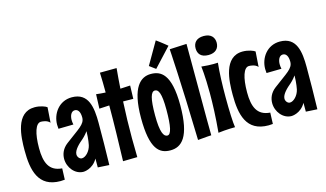

<svg xmlns="http://www.w3.org/2000/svg" viewBox="-92 -1071 2353 1387"><g transform="rotate(-15 1085.0 -377.0)"><path d="M259 -515C248 -524 210 -539 168 -539C25 -539 18 -357 18 -255C18 -109 45 25 212 25C222 25 233 24 244 23L247 -61C150 -68 123 -138 123 -245C123 -356 146 -426 185 -426C195 -426 233 -424 251 -401Z M586 -311C586 -424 572 -539 446 -539C349 -539 293 -456 293 -375C293 -365 294 -355 295 -344L407 -346C404 -359 403 -371 403 -381C403 -409 414 -443 443 -443C466 -443 482 -422 482 -379C482 -327 434 -306 331 -227C293 -198 278 -160 278 -123C278 -58 327 3 390 3C390 3 458 3 497 -67V-1L582 4C585 -107 586 -209 586 -311ZM476 -173C466 -128 431 -94 404 -94C386 -94 372 -113 372 -131C372 -165 414 -203 444 -228C444 -228 466 -247 486 -275C485 -213 476 -173 476 -173Z M689 -658C691 -608 692 -559 692 -509C669 -510 645 -512 622 -515L618 -408C643 -410 668 -411 693 -412C693 -274 689 -136 685 3L792 1C791 -47 790 -94 790 -141C790 -232 792 -321 797 -414C822 -414 848 -414 873 -413L876 -512C851 -510 827 -509 802 -508C805 -557 809 -607 814 -659Z M1189 -280C1189 -518 1114 -554 1041 -554C966 -554 891 -498 891 -264C891 -30 955 16 1037 16C1120 16 1189 -42 1189 -280ZM1084 -276C1084 -151 1071 -93 1043 -93C1015 -93 994 -130 994 -257C994 -383 1009 -431 1039 -431C1065 -431 1084 -401 1084 -276ZM1043 -613 1089 -579 1218 -718C1218 -718 1172 -756 1139 -779Z M1349 -13C1349 -13 1347 -108 1347 -697L1220 -691C1220 -691 1237 -444 1248 -5C1306 -11 1349 -13 1349 -13Z M1560 -649C1560 -688 1537 -720 1481 -720C1425 -720 1402 -688 1402 -649C1402 -609 1423 -578 1481 -578C1535 -578 1560 -609 1560 -649ZM1531 -507C1531 -507 1518 -506 1497 -506C1475 -506 1444 -507 1408 -511C1408 -511 1418 -441 1418 -309C1418 -232 1415 -134 1404 -17C1464 -25 1530 -25 1530 -25C1524 -59 1520 -151 1520 -252C1520 -340 1523 -435 1531 -507Z M1815 -515C1804 -524 1766 -539 1724 -539C1581 -539 1574 -357 1574 -255C1574 -109 1601 25 1768 25C1778 25 1789 24 1800 23L1803 -61C1706 -68 1679 -138 1679 -245C1679 -356 1702 -426 1741 -426C1751 -426 1789 -424 1807 -401Z M2142 -311C2142 -424 2128 -539 2002 -539C1905 -539 1849 -456 1849 -375C1849 -365 1850 -355 1851 -344L1963 -346C1960 -359 1959 -371 1959 -381C1959 -409 1970 -443 1999 -443C2022 -443 2038 -422 2038 -379C2038 -327 1990 -306 1887 -227C1849 -198 1834 -160 1834 -123C1834 -58 1883 3 1946 3C1946 3 2014 3 2053 -67V-1L2138 4C2141 -107 2142 -209 2142 -311ZM2032 -173C2022 -128 1987 -94 1960 -94C1942 -94 1928 -113 1928 -131C1928 -165 1970 -203 2000 -228C2000 -228 2022 -247 2042 -275C2041 -213 2032 -173 2032 -173Z"/></g></svg>

Font: Mouse Memoirs
Style: Regular
Weight: 400
Designer: Astigmatic (AOETI)
Foundry: Astigmatic (AOETI)
Version: Version 1.000